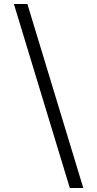

<svg xmlns="http://www.w3.org/2000/svg" viewBox="-20 -750 490 968"><path d="M50 -730 332 198H400L118 -730Z"/></svg>

Font: Old Standard
Style: Bold
Weight: 700
Designer: Alexey Kryukov <alexios@thessalonica.org.ru>
Version: Version 2.0.2